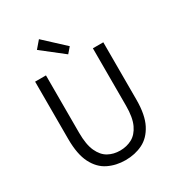

<svg xmlns="http://www.w3.org/2000/svg" viewBox="-203 -992 1049 1134"><g transform="rotate(-30 321.5 -425.5)"><path d="M321 12Q257 12 204 -14Q151 -40 120 -101Q89 -162 89 -266V-657H163V-266Q163 -185 184.5 -138.5Q206 -92 241.5 -72.5Q277 -53 321 -53Q366 -53 402.5 -72.5Q439 -92 461 -138.5Q483 -185 483 -266V-657H554V-266Q554 -162 522.5 -101Q491 -40 438.5 -14Q386 12 321 12ZM339 -699 192 -814 234 -863 371 -736Z"/></g></svg>

Font: Assistant
Style: Regular
Weight: 400
Designer: Hebrew By Ben Nathan, Latin by Paul Hunt
Version: Version 3.000